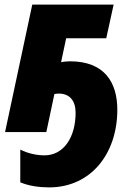

<svg xmlns="http://www.w3.org/2000/svg" viewBox="-20 -573 583 833"><path d="M193 240C375 240 489 93 489 -97C489 -217 432 -307 284 -307C276 -307 257 -306 245 -303L267 -407H441L473 -553H120L2 0H181L216 -165C220 -166 228 -167 235 -167C284 -167 308 -134 308 -84C308 23 256 101 173 101C143 101 103 94 68 76V218C106 234 151 240 193 240Z"/></svg>

Font: Noto Sans SemiCondensed Black
Style: Italic
Weight: 900
Width: 4
Italic angle: -12°
Designer: Monotype Design Team
Foundry: Monotype Imaging Inc.
Version: Version 2.013